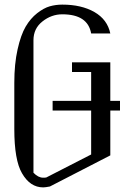

<svg xmlns="http://www.w3.org/2000/svg" viewBox="-20 -812 602 832"><path d="M458 -667H375Q360.4 -750 250 -750Q203.1 -750 164.1 -719.2Q125 -688.5 125 -637.7V-63.5Q145.5 -42 167 -42Q176.8 -42 180.7 -43L375 -142.6V-333H208V-375H375V-500H292V-542H458V-375H500V-333H458V-138.7L196.3 -3.9Q176.8 0 167 0Q110.4 0 75.2 -61.5Q42 -118.2 42 -252.9V-453.1Q42 -535.2 56.2 -598.1Q70.3 -661.1 91.3 -696.8Q112.3 -732.4 141.1 -754.9Q169.9 -777.3 195.8 -784.7Q221.7 -792 250 -792Q333 -792 389.2 -759.8Q445.3 -727.5 458 -667Z"/></svg>

Font: wanta
Style: Medium
Weight: 500
Version: Version 0.91